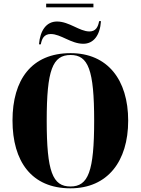

<svg xmlns="http://www.w3.org/2000/svg" viewBox="-20 -1014 765 1044"><path d="M231 -974H488V-994H231ZM192 -773H202C207 -801 218 -829 256 -829C311 -829 366 -776 433 -776C488 -776 524 -821 529 -899H519C513 -866 500 -843 466 -843C413 -843 356 -897 290 -897C232 -897 198 -848 192 -773ZM363 10C565 10 677 -137 677 -358C677 -580 565 -725 364 -725C151 -725 48 -580 48 -359C48 -137 151 10 363 10ZM363 0C266 0 234 -81 234 -358C234 -634 266 -715 364 -715C460 -715 492 -634 492 -358C492 -81 460 0 363 0Z"/></svg>

Font: Noto Serif Display Condensed Black
Style: Regular
Weight: 900
Width: 3
Designer: Monotype Design Team
Foundry: Monotype Imaging Inc.
Version: Version 2.009